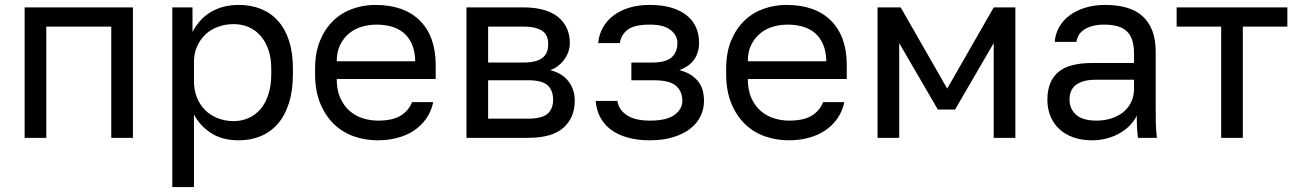

<svg xmlns="http://www.w3.org/2000/svg" viewBox="-20 -560 5270 780"><path d="M80 0V-530H520V0H432V-452H168V0Z M680 200V-530H762V-430Q776 -457 795 -477.5Q814 -498 838 -512Q862 -526 890 -533Q918 -540 950 -540Q1000 -540 1040.5 -523.5Q1081 -507 1110 -474.5Q1139 -442 1154.5 -393.5Q1170 -345 1170 -280V-260Q1170 -193 1154 -142Q1138 -91 1109 -57.5Q1080 -24 1039.5 -7Q999 10 950 10Q882 10 836.5 -20Q791 -50 768 -95V200ZM930 -68Q962 -68 990 -80.5Q1018 -93 1038.5 -117Q1059 -141 1070.5 -177Q1082 -213 1082 -260V-280Q1082 -324 1070.5 -357.5Q1059 -391 1038.5 -414.5Q1018 -438 990 -450Q962 -462 930 -462Q894 -462 864 -450.5Q834 -439 813 -418.5Q792 -398 780 -370Q768 -342 768 -310V-230Q768 -194 780 -164Q792 -134 813 -113Q834 -92 864 -80Q894 -68 930 -68Z M1515 10Q1464 10 1418 -6Q1372 -22 1337 -55.5Q1302 -89 1281 -140Q1260 -191 1260 -260V-280Q1260 -346 1280 -394.5Q1300 -443 1333.5 -475.5Q1367 -508 1411.5 -524Q1456 -540 1505 -540Q1622 -540 1686 -476Q1750 -412 1750 -295V-239H1348Q1348 -193 1363 -160.5Q1378 -128 1402 -108Q1426 -88 1455.5 -79Q1485 -70 1515 -70Q1575 -70 1607.5 -90Q1640 -110 1654 -145H1740Q1732 -107 1711.5 -78Q1691 -49 1661.5 -29.5Q1632 -10 1594.5 0Q1557 10 1515 10ZM1348 -311H1667Q1666 -352 1653.5 -380.5Q1641 -409 1620 -426.5Q1599 -444 1570.5 -452Q1542 -460 1510 -460Q1479 -460 1450 -451.5Q1421 -443 1398.5 -424.5Q1376 -406 1362 -378Q1348 -350 1348 -311Z M1875 0V-530H2105Q2154 -530 2190 -519.5Q2226 -509 2249 -489.5Q2272 -470 2283.5 -443.5Q2295 -417 2295 -385Q2295 -367 2289 -350Q2283 -333 2272.5 -318.5Q2262 -304 2247.5 -292.5Q2233 -281 2215 -275Q2264 -263 2289.5 -229.5Q2315 -196 2315 -151Q2315 -82 2269 -41Q2223 0 2125 0ZM1963 -78H2125Q2182 -78 2204.5 -98Q2227 -118 2227 -155Q2227 -193 2204.5 -213.5Q2182 -234 2125 -234H1963ZM1963 -306H2105Q2134 -306 2153.5 -311Q2173 -316 2185 -326Q2197 -336 2202 -349.5Q2207 -363 2207 -381Q2207 -398 2202 -411Q2197 -424 2185 -433Q2173 -442 2153.5 -447Q2134 -452 2105 -452H1963Z M2620 10Q2570 10 2530.5 -1Q2491 -12 2463 -32.5Q2435 -53 2419 -82.5Q2403 -112 2400 -150H2488Q2491 -131 2501.5 -116Q2512 -101 2529 -90.5Q2546 -80 2569 -75Q2592 -70 2620 -70Q2689 -70 2720.5 -93.5Q2752 -117 2752 -150Q2752 -189 2726 -211.5Q2700 -234 2636 -234H2545V-306H2630Q2685 -306 2708.5 -327Q2732 -348 2732 -386Q2732 -416 2704.5 -438Q2677 -460 2620 -460Q2559 -460 2531.5 -440.5Q2504 -421 2498 -385H2410Q2413 -418 2428.5 -446.5Q2444 -475 2471 -496Q2498 -517 2535.5 -528.5Q2573 -540 2620 -540Q2671 -540 2708.5 -528.5Q2746 -517 2771 -496.5Q2796 -476 2808 -448Q2820 -420 2820 -386Q2820 -348 2801 -319.5Q2782 -291 2740 -275Q2768 -268 2787 -255.5Q2806 -243 2818 -227Q2830 -211 2835 -191.5Q2840 -172 2840 -150Q2840 -117 2826 -88Q2812 -59 2784.5 -37.5Q2757 -16 2715.5 -3Q2674 10 2620 10Z M3185 10Q3134 10 3088 -6Q3042 -22 3007 -55.5Q2972 -89 2951 -140Q2930 -191 2930 -260V-280Q2930 -346 2950 -394.5Q2970 -443 3003.5 -475.5Q3037 -508 3081.5 -524Q3126 -540 3175 -540Q3292 -540 3356 -476Q3420 -412 3420 -295V-239H3018Q3018 -193 3033 -160.5Q3048 -128 3072 -108Q3096 -88 3125.5 -79Q3155 -70 3185 -70Q3245 -70 3277.5 -90Q3310 -110 3324 -145H3410Q3402 -107 3381.5 -78Q3361 -49 3331.5 -29.5Q3302 -10 3264.5 0Q3227 10 3185 10ZM3018 -311H3337Q3336 -352 3323.5 -380.5Q3311 -409 3290 -426.5Q3269 -444 3240.5 -452Q3212 -460 3180 -460Q3149 -460 3120 -451.5Q3091 -443 3068.5 -424.5Q3046 -406 3032 -378Q3018 -350 3018 -311Z M3545 0V-530H3639L3828 -200L4017 -530H4105V0H4017V-385L3860 -115H3790L3633 -385V0Z M4416 10Q4373 10 4339 -2.5Q4305 -15 4282 -37Q4259 -59 4247 -89Q4235 -119 4235 -155Q4235 -194 4247 -222.5Q4259 -251 4281.5 -269Q4304 -287 4338 -295.5Q4372 -304 4415 -304H4587V-340Q4587 -374 4579.5 -397Q4572 -420 4556.5 -434Q4541 -448 4518 -454Q4495 -460 4465 -460Q4437 -460 4416.5 -454Q4396 -448 4382.5 -438.5Q4369 -429 4362 -416.5Q4355 -404 4353 -390H4265Q4267 -422 4282.5 -449.5Q4298 -477 4324.5 -497Q4351 -517 4388 -528.5Q4425 -540 4470 -540Q4517 -540 4555 -529.5Q4593 -519 4619.5 -496Q4646 -473 4660.5 -437Q4675 -401 4675 -350V-135Q4675 -93 4675.5 -61.5Q4676 -30 4680 0H4603Q4600 -23 4599 -43.5Q4598 -64 4598 -90Q4588 -69 4570.5 -51Q4553 -33 4530 -19.5Q4507 -6 4478 2Q4449 10 4416 10ZM4435 -70Q4466 -70 4493.5 -78.5Q4521 -87 4542 -103.5Q4563 -120 4575 -144.5Q4587 -169 4587 -200V-236H4430Q4381 -236 4353 -216.5Q4325 -197 4325 -155Q4325 -118 4351.5 -94Q4378 -70 4435 -70Z M4941 0V-452H4760V-530H5210V-452H5029V0Z"/></svg>

Font: Golos Text VF
Style: Regular
Weight: 400
Designer: A.Korolkova, Vitaly Kuzmin
Foundry: ParaType Ltd
Version: Version 2.003